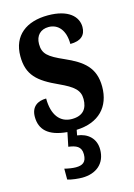

<svg xmlns="http://www.w3.org/2000/svg" viewBox="-119 -609 632 906"><g transform="rotate(-15 197.0 -156.0)"><path d="M167 235C235 235 283 197 283 128C283 74 246 42 195 36L200 10C310 6 369 -58 369 -156C369 -249 317 -289 231 -327C156 -360 133 -379 133 -427C133 -468 158 -493 197 -493C243 -493 276 -457 276 -389C328 -389 352 -412 352 -452C352 -502 309 -547 208 -547C103 -547 33 -495 33 -394C33 -302 78 -263 175 -219C242 -188 269 -166 269 -122C269 -76 247 -45 192 -45C134 -45 99 -90 99 -170C59 -170 25 -151 25 -100C25 -39 62 1 155 9L141 77C177 82 203 91 203 130C203 169 183 180 151 180C136 180 116 177 96 172V225C116 232 151 235 167 235Z"/></g></svg>

Font: Noto Serif Bengali ExtraCondensed
Style: Bold
Weight: 700
Width: 2
Designer: Juan Bruce, Universal Thirst, Indian Type Foundry and the Monotype Design Team.
Foundry: Monotype Imaging Inc.
Version: Version 2.003